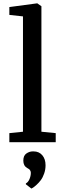

<svg xmlns="http://www.w3.org/2000/svg" viewBox="-20 -840 376 1134"><path d="M165 273.4 132.8 248.5V243.2Q146 236.8 154.1 218Q162.1 199.2 162.1 180.7Q162.1 172.9 158.4 167Q154.8 161.1 151.6 158.9Q148.4 156.7 140.6 152.3Q117.7 139.2 117.7 108.9Q117.7 79.1 135.7 66.7Q153.8 54.2 172.9 54.2H178.2Q210.4 54.2 229.7 76.7Q249 99.1 249 136.2Q249 161.6 240.7 185.3Q232.4 209 220.7 224.4Q209 239.7 196.3 251.2Q183.6 262.7 175.5 268.1Q167.5 273.4 166 273.4ZM35.2 0V-53.7L115.7 -62V-743.2L35.2 -752V-798.3L199.2 -820.3H200.2L224.6 -803.2V-62L309.1 -53.7V0Z"/></svg>

Font: HaufeMerriweather
Style: Regular
Weight: 400
Designer: Eben Sorkin ( eben@eyebytes.com )
Foundry: Eben Sorkin
Version: Version 1.56